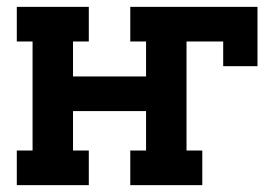

<svg xmlns="http://www.w3.org/2000/svg" viewBox="-20 -540 790 560"><path d="M29 0V-101H75V-419H29V-520H239V-419H193V-317H406V-419H360V-520H731V-347H631V-419H524V-101H570V0H360V-101H406V-216H193V-101H239V0Z"/></svg>

Font: Iosevka Etoile
Style: Bold
Weight: 700
Designer: Belleve Invis
Foundry: Belleve Invis
Version: Version 28.1.0; ttfautohint (v1.8.4)